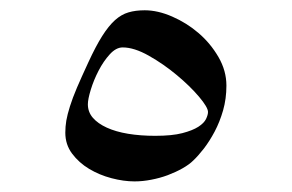

<svg xmlns="http://www.w3.org/2000/svg" viewBox="-20 -380 556 366"><path d="M411.6 -216.8Q411.6 -191.9 405.3 -169.7Q398.9 -147.5 389.2 -129.2Q379.4 -110.8 368.7 -96.9Q357.9 -83 348.6 -74.2Q340.8 -66.4 327.9 -59.1Q314.9 -51.8 299.8 -46.1Q284.7 -40.5 268.3 -37.4Q252 -34.2 236.3 -34.2Q215.8 -34.2 192.6 -40.3Q169.4 -46.4 149.9 -58.1Q130.4 -69.8 117.4 -87.2Q104.5 -104.5 104.5 -127Q104.5 -138.7 106.4 -150.1Q108.4 -161.6 113.3 -177.2Q118.2 -192.9 126.7 -212.9Q135.3 -232.9 148.4 -261.2Q162.6 -292 174.8 -311.3Q187 -330.6 199.2 -341.6Q211.4 -352.5 224.9 -356.4Q238.3 -360.4 255.9 -360.4Q280.8 -360.4 308.3 -348.4Q335.9 -336.4 358.6 -316.9Q381.3 -297.4 396.5 -271.2Q411.6 -245.1 411.6 -216.8ZM376.5 -166.5Q376.5 -175.3 359.4 -195.6Q342.3 -215.8 317.1 -236.8Q292 -257.8 263.9 -273.7Q235.8 -289.6 213.9 -289.6Q201.2 -289.6 189.2 -276.4Q177.2 -263.2 168 -245.4Q158.7 -227.5 153.1 -209.2Q147.5 -190.9 147.5 -181.2Q147.5 -166.5 157 -155.5Q166.5 -144.5 183.6 -136.7Q200.7 -128.9 224.1 -125Q247.6 -121.1 275.9 -121.1Q308.1 -121.1 327.6 -126.2Q347.2 -131.3 358.2 -138.4Q369.1 -145.5 372.8 -153.3Q376.5 -161.1 376.5 -166.5Z"/></svg>

Font: Accordance
Style: Regular
Weight: 400
Version: Version 1.1 (build May 11, 2018) Miklal Software Solutions, 